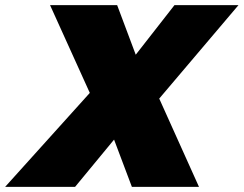

<svg xmlns="http://www.w3.org/2000/svg" viewBox="-82 -724 944 744"><path d="M-62 0 266 -364 112 -704H372L444 -512L594 -704H842L535 -342L689 0H429L360 -183L209 0Z"/></svg>

Font: Prodigy Sans Black
Style: Italic
Weight: 900
Italic angle: -13°
Designer: Wei Huang
Foundry: Wei Huang
Version: Version 1.003; ttfautohint (v1.8.3)